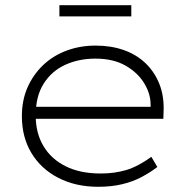

<svg xmlns="http://www.w3.org/2000/svg" viewBox="-20 -707 718 737"><path d="M357 10Q271 10 204.5 -24Q138 -58 101 -119Q64 -180 64 -261Q64 -322 85.5 -371Q107 -420 145 -456.5Q183 -493 235 -512.5Q287 -532 347 -532Q407 -532 456 -514.5Q505 -497 539.5 -463.5Q574 -430 592 -384Q610 -338 608 -282L607 -251H104V-297H580L559 -283L558 -307Q558 -347 533.5 -387.5Q509 -428 462 -455Q415 -482 346 -482Q283 -482 231 -458.5Q179 -435 148 -386.5Q117 -338 117 -264Q117 -196 147 -146Q177 -96 232.5 -68.5Q288 -41 367 -41Q420 -41 465 -54.5Q510 -68 561 -105L584 -66Q558 -46 524.5 -28Q491 -10 449.5 0Q408 10 357 10ZM208 -644V-687H484V-644Z"/></svg>

Font: Lexend Exa ExtraLight
Style: Regular
Weight: 250
Designer: Bonnie Shaver-Troup, Thomas Jockin
Foundry: Lexend
Version: Version 1.007